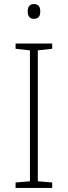

<svg xmlns="http://www.w3.org/2000/svg" viewBox="-20 -929 334 949"><path d="M147 -909C125 -909 117 -893 117 -873C117 -851 125 -836 147 -836C172 -836 179 -851 179 -873C179 -893 172 -909 147 -909ZM238 0V-27L167 -33V-680L238 -688V-714H57V-688L128 -680V-33L57 -27V0Z"/></svg>

Font: Noto Sans Lao ExtraLight
Style: Regular
Weight: 200
Designer: Monotype Design Team
Foundry: Monotype Imaging Inc.
Version: Version 2.003